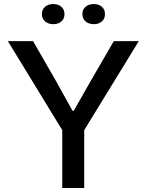

<svg xmlns="http://www.w3.org/2000/svg" viewBox="-20 -933 728 953"><path d="M289 0V-287L19 -729H144L259 -529L340 -383H346L429 -529L545 -729H669L398 -287V0ZM446 -813Q421 -813 405 -826.5Q389 -840 389 -863Q389 -886 405 -899.5Q421 -913 446 -913Q470 -913 485.5 -899.5Q501 -886 501 -863Q501 -840 485.5 -826.5Q470 -813 446 -813ZM244 -813Q220 -813 204 -826.5Q188 -840 188 -863Q188 -886 204 -899.5Q220 -913 244 -913Q269 -913 284.5 -899.5Q300 -886 300 -863Q300 -840 284.5 -826.5Q269 -813 244 -813Z"/></svg>

Font: Mona Sans ExtraLight Medium
Style: Regular
Weight: 500
Version: Version 2.000